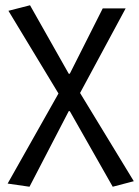

<svg xmlns="http://www.w3.org/2000/svg" viewBox="-20 -518 528 729"><path d="M92 191 9 179 202 -163 12 -477 94 -498 241 -238H245L370 -486H457L284 -165L488 170L408 191L245 -96H241Z"/></svg>

Font: Source Sans 3
Style: Regular
Weight: 400
Designer: Paul D. Hunt
Foundry: Adobe
Version: Version 3.046;hotconv 1.0.118;makeotfexe 2.5.65603